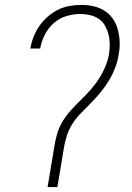

<svg xmlns="http://www.w3.org/2000/svg" viewBox="-20 -763 540 783"><path d="M214 0H174L201 -162Q205 -189 212.5 -215.5Q220 -242 234.5 -266.5Q249 -291 268.5 -312.5Q288 -334 309 -354.5Q330 -375 349 -396.5Q368 -418 383.5 -442Q399 -466 410 -492.5Q421 -519 425 -545Q428 -566 427.5 -586Q427 -606 422 -624.5Q417 -643 407.5 -659.5Q398 -676 382 -686.5Q366 -697 347 -701.5Q328 -706 308 -706Q280 -706 251 -697.5Q222 -689 199 -668.5Q176 -648 162.5 -621Q149 -594 144 -566V-565H104V-566Q108 -590 117 -613Q126 -636 140.5 -657Q155 -678 174.5 -695Q194 -712 216 -723Q238 -734 262.5 -738.5Q287 -743 311 -743Q337 -743 361.5 -737.5Q386 -732 406.5 -719Q427 -706 440.5 -686Q454 -666 460.5 -642Q467 -618 468 -592.5Q469 -567 464 -541Q460 -514 450 -487.5Q440 -461 425.5 -436.5Q411 -412 392.5 -389.5Q374 -367 354 -346Q334 -325 313 -304.5Q292 -284 276.5 -260Q261 -236 252.5 -209.5Q244 -183 240 -156Z"/></svg>

Font: Iosevka Extralight Oblique
Style: Regular
Weight: 200
Italic angle: -9°
Monospace: yes
Designer: Belleve Invis
Foundry: Belleve Invis
Version: Version 32.5.0; ttfautohint (v1.8.4)